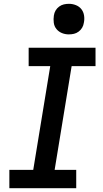

<svg xmlns="http://www.w3.org/2000/svg" viewBox="-20 -985 540 1005"><path d="M379 0H29V-96H154L243 -639H130V-735H480V-639H355L266 -96H379ZM340 -805Q321 -805 304 -812Q287 -819 275.5 -833Q264 -847 261.5 -866Q259 -885 262 -904Q264 -918 271 -930Q278 -942 289.5 -950.5Q301 -959 314 -962Q327 -965 341 -965Q360 -965 377.5 -958Q395 -951 406 -937Q417 -923 420 -904Q423 -885 419 -866Q417 -852 410 -840Q403 -828 391.5 -819.5Q380 -811 367 -808Q354 -805 340 -805Z"/></svg>

Font: Iosevka Oblique
Style: Bold
Weight: 700
Italic angle: -9°
Monospace: yes
Designer: Belleve Invis
Foundry: Belleve Invis
Version: Version 32.5.0; ttfautohint (v1.8.4)